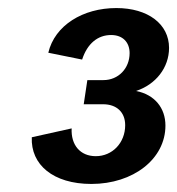

<svg xmlns="http://www.w3.org/2000/svg" viewBox="-20 -793 440 477"><path d="M207 -336C311 -336 391 -398 391 -481C391 -525 364 -558 318 -567C367 -583 400 -625 400 -674C400 -733 348 -773 269 -773C186 -773 116 -730 100 -662L184 -645C197 -685 223 -706 256 -706C285 -706 302 -688 302 -661C302 -623 274 -594 237 -594H197L188 -534H236C270 -534 291 -514 291 -482C291 -438 259 -405 218 -405C179 -405 156 -433 158 -474L59 -452C56 -384 112 -336 207 -336Z"/></svg>

Font: Ronzino Medium
Style: Italic
Weight: 500
Italic angle: -7.99998°
Designer: Nunzio Mazzaferro
Foundry: Collletttivo
Version: Version 1.000;Glyphs 3.3 (3337)